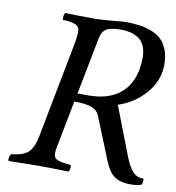

<svg xmlns="http://www.w3.org/2000/svg" viewBox="-76 -723 735 801"><g transform="rotate(10 291.0 -322.0)"><path d="M293.9 -570.8 246.1 -325.2H293Q386.7 -325.2 437.3 -375.7Q487.8 -426.3 487.8 -520Q487.8 -548.8 478.5 -569.3Q469.2 -589.8 452.9 -600.1Q436.5 -610.4 418.9 -614.7Q401.4 -619.1 380.9 -619.1Q335.4 -619.1 317.4 -607.9Q299.3 -596.7 293.9 -570.8ZM238.8 -290 198.2 -79.1Q196.8 -67.4 196.8 -62Q196.8 -44.9 211.4 -37.8Q226.1 -30.8 246.3 -29.3Q266.6 -27.8 270 -25.9Q272.5 -22 271 -12Q269.5 -2 266.1 2Q174.3 0 132.8 0Q98.1 0 12.2 2Q8.8 -3.9 10.5 -12.2Q12.2 -20.5 17.1 -27.8Q67.9 -32.7 89.1 -52.5Q110.4 -72.3 120.1 -122.1L196.8 -521Q204.1 -555.7 204.1 -582Q204.1 -599.6 187.7 -607.7Q171.4 -615.7 132.8 -617.2Q130.4 -625 132.6 -635Q134.8 -645 137.2 -647Q203.6 -645 254.9 -645H267.1Q290.5 -645 336.7 -649.4Q382.8 -653.8 392.1 -653.8Q425.3 -653.8 451.9 -650.1Q478.5 -646.5 503.7 -636.5Q528.8 -626.5 545.4 -610.4Q562 -594.2 572 -567.6Q582 -541 582 -505.9Q582 -439 535.4 -384.8Q488.8 -330.6 419.9 -308.1L501 -98.1Q516.1 -60.5 533 -41.7Q549.8 -22.9 579.1 -22.9Q581.1 -5.4 575.2 2.9Q559.6 9.8 527.8 9.8Q493.7 9.8 472.2 -1Q450.7 -11.7 438.2 -31Q425.8 -50.3 410.2 -89.8L345.2 -251Q335.9 -272 311.8 -281Q287.6 -290 238.8 -290Z"/></g></svg>

Font: Common Serif News
Style: Italic
Weight: 450
Italic angle: -12°
Designer: Philipp H. Poll, Khaled Hosny
Foundry: Stefan Peev, Context Ltd.
Version: Version 1.026